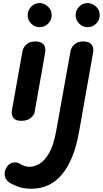

<svg xmlns="http://www.w3.org/2000/svg" viewBox="-20 -762 649 1211"><path d="M114 0Q77.5 0 64.2 -18.5Q51 -37 54.5 -62.5L122 -440.5Q123.5 -449 131.2 -463.2Q139 -477.5 156.5 -489Q174 -500.5 204 -500.5Q238 -500.5 254.2 -482Q270.5 -463.5 265 -432L198 -52.5Q195.5 -37 174.5 -18.5Q153.5 0 114 0ZM154.5 -666.5Q154.5 -697 176.5 -719.8Q198.5 -742.5 229 -742.5Q258.5 -742.5 282.2 -720.8Q306 -699 306 -666.5Q306 -635 283.2 -612.8Q260.5 -590.5 229 -590.5Q199 -590.5 176.8 -612.8Q154.5 -635 154.5 -666.5ZM178.5 428.5Q127 428.5 89.8 413.8Q52.5 399 36.5 387.5Q14 371.5 10 344.2Q6 317 23 291Q37.5 268.5 62.2 263.5Q87 258.5 109.5 273Q118 278.5 132.8 284.2Q147.5 290 167 290Q195.5 290 228.2 271.5Q261 253 290 203Q319 153 335.5 58L425 -440.5Q426 -449 433.8 -463.2Q441.5 -477.5 459 -489Q476.5 -500.5 506.5 -500.5Q540.5 -500.5 556.8 -482Q573 -463.5 567.5 -432L479 67.5Q447.5 246.5 371.5 337.5Q295.5 428.5 178.5 428.5ZM457 -666.5Q457 -697 479 -719.8Q501 -742.5 531.5 -742.5Q561.5 -742.5 585.2 -720.8Q609 -699 609 -666.5Q609 -635 586.2 -612.8Q563.5 -590.5 531.5 -590.5Q502 -590.5 479.5 -612.8Q457 -635 457 -666.5Z"/></svg>

Font: Edu VIC WA NT Hand Pre
Style: Regular
Weight: 400
Designer: Tina and Corey Anderson, Eben Sorkin, Mirko Velimirovic
Foundry: Google for Education
Version: Version 1.000